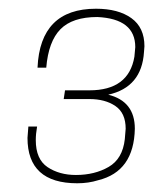

<svg xmlns="http://www.w3.org/2000/svg" viewBox="-20 -805 351 440"><path d="M157 -385Q43 -385 43 -489L45 -515H65Q62 -498 62 -484Q62 -440 89 -422Q116 -404 154 -404Q197 -404 229 -422.5Q261 -441 266 -486L268 -510Q268 -546 244.5 -562Q221 -578 185 -578H126L129 -598H185Q275 -598 288 -675L290 -697Q290 -762 203 -766Q146 -766 118.5 -738Q91 -710 86 -650H66Q72 -785 200 -785Q251 -785 281 -763.5Q311 -742 311 -699L310 -686Q305 -605 228 -588Q289 -573 289 -510Q287 -412 205 -392Q183 -385 157 -385Z"/></svg>

Font: Tanohe Sans Thin
Style: Italic
Weight: 100
Designer: Village Type and Design LLC & Cristiano Sobral
Foundry: Cooper Hewitt Smithsonian Design Museum
Version: Version 1.00;September 29, 2021;FontCreator 13.0.0.2655 64-b